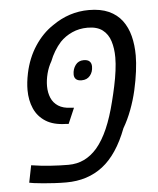

<svg xmlns="http://www.w3.org/2000/svg" viewBox="-49 -683 606 735"><g transform="rotate(-5 254.0 -315.0)"><path d="M176.3 9.8Q153.8 9.8 131.1 8.5Q108.4 7.3 87.9 5.4Q67.4 3.4 52.2 1.5L34.7 -1.5L47.9 -67.4Q85.4 -61.5 122.1 -59.1Q158.7 -56.6 190.4 -56.6Q223.6 -56.6 251 -69.8Q278.3 -83 300.8 -108.9Q325.2 -137.7 344 -180.9Q362.8 -224.1 377.4 -283.2Q384.8 -312 391.1 -341.8Q397.5 -371.6 401.1 -399.4Q404.8 -427.2 404.8 -450.7Q404.8 -485.4 396 -513.2Q387.2 -541 366.2 -557.1Q345.2 -573.2 308.6 -573.2Q276.4 -573.2 249.3 -561Q222.2 -548.8 202.6 -528.3Q189 -513.2 178 -494.9Q167 -476.6 159.7 -457.5Q147.5 -436.5 141.1 -411.6Q134.8 -386.7 134.8 -363.8Q134.8 -338.9 143.3 -318.6Q151.9 -298.3 170.4 -286.4Q189 -274.4 218.8 -273.4L230.5 -272.5L204.6 -212.4L193.8 -213.4Q146.5 -214.4 116.7 -233.4Q86.9 -252.4 73 -284.2Q59.1 -315.9 59.1 -355.5Q59.1 -369.6 60.8 -385.3Q62.5 -400.9 66.4 -419.9Q78.6 -477.5 108.2 -522.5Q137.7 -567.4 178.2 -594.2Q243.2 -640.1 319.3 -640.1Q364.3 -640.1 395.8 -626Q427.2 -611.8 446.5 -586.2Q465.8 -560.5 474.6 -526.1Q483.4 -491.7 483.4 -451.2Q483.4 -424.8 479 -390.4Q474.6 -356 466.1 -318.4Q457.5 -280.8 443.8 -244.6Q430.2 -208.5 412.1 -177.7Q375 -80.1 316.9 -35.2Q258.8 9.8 176.3 9.8ZM269 -374.5Q254.4 -374.5 247.3 -381.1Q240.2 -387.7 240.2 -399.4Q240.2 -419.9 251.5 -435.3Q262.7 -450.7 283.2 -450.7Q298.3 -450.7 305.7 -443.6Q313 -436.5 313 -423.8Q313 -402.8 301.3 -388.7Q289.6 -374.5 269 -374.5Z"/></g></svg>

Font: Open Sans SemiCondensed
Style: Italic
Weight: 400
Width: 4
Italic angle: -12°
Designer: Monotype Design Team
Foundry: Monotype Imaging Inc.
Version: Version 3.000